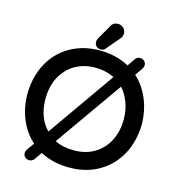

<svg xmlns="http://www.w3.org/2000/svg" viewBox="-131 -996 1055 1149"><g transform="rotate(15 396.5 -422.0)"><path d="M358.4 -748Q358.4 -758.8 366.2 -772.5L416 -859.4Q428.7 -884.8 459 -884.8Q478.5 -884.8 493.2 -871.1Q506.8 -857.4 506.8 -837.4Q506.8 -817.4 494.1 -804.7Q425.8 -722.7 423.8 -721.7Q413.1 -710 396.5 -710Q379.9 -710 369.1 -720.7Q358.4 -731.4 358.4 -748ZM118.2 7.8Q118.2 -5.9 126 -17.6L158.2 -62.5Q104.5 -109.4 73.7 -181.2Q43 -252.9 42 -340.8Q43.9 -464.8 103.5 -555.7Q144.5 -618.2 211.9 -657.2Q292 -703.1 394 -703.1Q496.1 -703.1 577.1 -659.2L610.4 -708Q622.1 -721.7 638.7 -721.7Q655.3 -721.7 665.5 -711.4Q675.8 -701.2 675.8 -686.5Q675.8 -676.8 668 -663.1L635.7 -617.2Q687.5 -570.3 718.3 -499.5Q749 -428.7 751 -340.8Q749 -236.3 706.1 -155.3Q661.1 -71.3 581.1 -24.9Q501 21.5 398.4 21.5Q295.9 21.5 216.8 -20.5L183.6 27.3Q171.9 41 155.3 41Q138.7 41 128.4 30.8Q118.2 20.5 118.2 7.8ZM396.5 -596.7Q307.6 -596.7 245.1 -547.9Q207 -517.6 183.6 -472.7Q154.3 -415 154.3 -340.8Q154.3 -251 194.3 -188.5Q207 -169.9 221.7 -154.3L513.7 -570.3Q460 -596.7 396.5 -596.7ZM638.7 -340.8Q638.7 -400.4 619.6 -448.2Q600.6 -496.1 572.3 -526.4L279.3 -110.4Q329.1 -85 396.5 -85Q471.7 -85 525.4 -118.2Q580.1 -151.4 609.4 -209Q638.7 -266.6 638.7 -340.8Z"/></g></svg>

Font: FakePearl
Style: SemiBold
Weight: 400
Version: Version 1.2